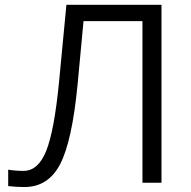

<svg xmlns="http://www.w3.org/2000/svg" viewBox="-20 -751 785 789"><path d="M13.7 13.7Q13.7 -2.9 13.7 -53.7Q43 -48.8 77.1 -48.8Q136.7 -48.8 169.9 -130.9Q203.1 -213.9 222.7 -415Q232.4 -520.5 252.9 -731.4Q350.6 -731.4 643.6 -731.4Q643.6 -548.8 643.6 0Q624 0 565.4 0Q565.4 -166 565.4 -664.1Q504.9 -664.1 323.2 -664.1Q317.4 -598.6 298.8 -403.3Q276.4 -171.9 227.5 -77.1Q178.7 17.6 80.1 17.6Q46.9 17.6 13.7 13.7Z"/></svg>

Font: Gothic A1
Style: Regular
Weight: 400
Designer: HanYang I&C Co.,Ltd.
Version: Version 2.50